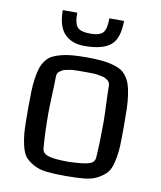

<svg xmlns="http://www.w3.org/2000/svg" viewBox="-84 -814 744 889"><g transform="rotate(10 287.5 -370.0)"><path d="M60 0ZM286 -60Q355 -62 382.5 -70.5Q410 -79 410 -105Q415 -175 415 -267Q415 -297 412.5 -353.5Q410 -410 410 -437Q410 -445 407.5 -452Q405 -459 399 -463.5Q393 -468 386.5 -471.5Q380 -475 369 -477Q358 -479 350.5 -480.5Q343 -482 329 -482.5Q315 -483 307.5 -483Q300 -483 285.5 -483Q271 -483 263.5 -483Q256 -483 242 -482.5Q228 -482 220.5 -480.5Q213 -479 202 -477Q191 -475 185 -471.5Q179 -468 172.5 -463.5Q166 -459 163.5 -452Q161 -445 161 -437Q161 -410 158.5 -353.5Q156 -297 156 -267Q156 -175 162 -105Q162 -79 190.5 -69.5Q219 -60 286 -60ZM285 7Q231 7 195 3Q159 -1 132.5 -16Q106 -31 92.5 -48Q79 -65 71 -101.5Q63 -138 61.5 -173.5Q60 -209 60 -272Q60 -320 61 -351.5Q62 -383 66.5 -413.5Q71 -444 77.5 -463Q84 -482 96.5 -499Q109 -516 125 -524.5Q141 -533 165 -539.5Q189 -546 217.5 -548.5Q246 -551 285.5 -551Q325 -551 353.5 -548.5Q382 -546 406.5 -539.5Q431 -533 446.5 -524.5Q462 -516 474.5 -499Q487 -482 493.5 -463Q500 -444 504.5 -413.5Q509 -383 510 -351.5Q511 -320 511 -272Q511 -209 509.5 -173.5Q508 -138 500 -101.5Q492 -65 478 -48Q464 -31 438 -16Q412 -1 376 3Q340 7 285 7ZM139 -747H208Q207 -746 207 -741Q207 -696 222.5 -679Q238 -662 283 -662Q328 -662 343 -680Q358 -698 358 -747H427Q427 -665 389.5 -633Q352 -601 265 -601Q207 -601 173 -635.5Q139 -670 139 -747Z"/></g></svg>

Font: Myanmar Chatu
Style: Regular
Weight: 400
Designer: Danh Hong
Foundry: Google Inc.
Version: Version 2.00 November 20, 2015